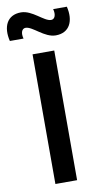

<svg xmlns="http://www.w3.org/2000/svg" viewBox="-139 -1003 558 1050"><g transform="rotate(-10 140.5 -478.5)"><path d="M223.5 -800C301.5 -800 329.5 -864 310 -944H234C243 -912 234 -887.5 213 -887.5C174 -887.5 120 -957 57 -957C-21 -957 -49 -893.5 -29.5 -813.5H46.5C37.5 -844.5 46 -869.5 67.5 -869.5C106.5 -869.5 160.5 -800 223.5 -800ZM200.5 0V-720H80V0Z"/></g></svg>

Font: Hauora
Style: Bold
Weight: 700
Designer: Wayne Shih
Foundry: WCYS
Version: Version 1.001;hotconv 1.0.109;makeotfexe 2.5.65596